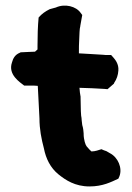

<svg xmlns="http://www.w3.org/2000/svg" viewBox="-20 -677 475 691"><path d="M23 -452C8 -408 52 -381 67 -369H92C99 -369 106 -369 116 -368C118 -330 120 -291 122 -251C122 -212 129 -177 138 -143C145 -107 161 -73 191 -49C216 -29 250 -6 302 -6C350 -6 380 -22 406 -34L410 -43C421 -72 405 -111 375 -126L363 -133C357 -135 351 -137 345 -140C335 -137 323 -132 309 -132C305 -135 300 -141 292 -150C288 -154 281 -174 281 -195V-197C280 -207 280 -214 276 -227L274 -244C274 -249 273 -256 272 -261L271 -277C271 -291 270 -312 270 -325V-329C268 -338 267 -349 266 -361C296 -360 329 -359 356 -357L367 -356L390 -376L391 -379C400 -392 405 -407 406 -423C408 -447 394 -463 388 -470L380 -479H369C362 -479 356 -479 350 -480H349C323 -482 293 -483 264 -485V-490C264 -505 264 -519 265 -533C266 -553 266 -573 269 -583V-584L276 -623L270 -631C254 -654 214 -665 181 -650L159 -644C143 -636 130 -627 119 -614C116 -583 115 -547 115 -512V-499C113 -497 111 -495 106 -491C89 -491 73 -489 60 -489H55L51 -487C34 -480 27 -467 23 -452Z"/></svg>

Font: Hussar Pisanka
Style: Blk
Weight: 700
Designer: Robert Jablonski
Foundry: Cannot Into Space Fonts
Version: Version 1.070